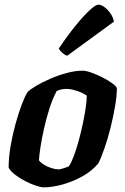

<svg xmlns="http://www.w3.org/2000/svg" viewBox="-20 -803 534 823"><path d="M167 0Q156 0 134.5 -7Q113 -14 89.5 -26Q66 -38 46 -53Q26 -68 17 -84Q17 -128 25.5 -177.5Q34 -227 47 -273.5Q60 -320 73.5 -355.5Q87 -391 98 -408Q108 -419 134 -434.5Q160 -450 194.5 -465Q229 -480 265.5 -490Q302 -500 333 -500Q348 -500 371 -492Q394 -484 418.5 -471.5Q443 -459 460.5 -446.5Q478 -434 481 -425Q481 -394 473.5 -349Q466 -304 454 -256Q442 -208 427.5 -166.5Q413 -125 401 -102Q373 -69 332 -46.5Q291 -24 247.5 -12Q204 0 167 0ZM231 -77Q235 -77 243 -79Q251 -81 259.5 -84Q268 -87 275 -90Q285 -104 296 -133Q307 -162 317 -198.5Q327 -235 335 -272.5Q343 -310 347.5 -342Q352 -374 352 -393Q341 -401 325.5 -407.5Q310 -414 294 -418Q278 -422 266 -422Q255 -422 244.5 -420Q234 -418 223 -413Q205 -379 191.5 -336.5Q178 -294 168.5 -251Q159 -208 153.5 -172.5Q148 -137 147 -116Q154 -106 168.5 -97Q183 -88 200.5 -82.5Q218 -77 231 -77ZM268 -564Q256 -568 245.5 -578Q235 -588 232 -595Q269 -650 303.5 -692.5Q338 -735 364 -759Q390 -783 402 -783Q414 -783 428.5 -772Q443 -761 454.5 -744Q466 -727 468 -710Z"/></svg>

Font: Texturina Medium 12pt ExtraBold
Style: Italic
Weight: 800
Italic angle: -11°
Version: Version 1.002